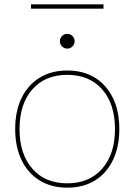

<svg xmlns="http://www.w3.org/2000/svg" viewBox="-20 -855 620 885"><path d="M290 10Q217 10 163 -23Q109 -56 79.5 -117Q50 -178 50 -260Q50 -343 79.5 -403.5Q109 -464 163 -497Q217 -530 290 -530Q364 -530 417.5 -497Q471 -464 500.5 -403.5Q530 -343 530 -260Q530 -178 500.5 -117Q471 -56 417.5 -23Q364 10 290 10ZM290 -10Q392 -10 451 -77.5Q510 -145 510 -260Q510 -376 451 -443Q392 -510 290 -510Q188 -510 129 -443Q70 -376 70 -260Q70 -145 129 -77.5Q188 -10 290 -10ZM290 -631Q276 -631 266 -641Q256 -651 256 -665Q256 -679 266 -689Q276 -699 290 -699Q304 -699 314 -689Q324 -679 324 -665Q324 -651 314 -641Q304 -631 290 -631ZM123 -815V-835H457V-815Z"/></svg>

Font: M PLUS 2 Thin
Style: Regular
Weight: 100
Designer: Coji Morishita
Foundry: UNDERFOREST DESIGN
Version: Version 1.001